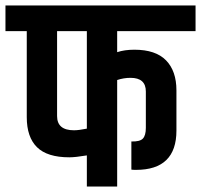

<svg xmlns="http://www.w3.org/2000/svg" viewBox="-54 -683 736 703"><path d="M264 -569H155V-258Q155 -206 217 -206Q234 -206 264 -212ZM424 -398Q399 -398 375 -390V0H264V-114Q222 -107 200 -107Q119 -107 81.5 -144Q44 -181 44 -254V-569H-34V-663H662V-569H375V-492Q402 -501 438 -501Q516 -501 554 -462Q592 -423 592 -352V-205Q592 -61 444 -61Q431 -61 427 -62V-165Q458 -164 469 -175.5Q480 -187 480 -215V-348Q480 -398 424 -398Z"/></svg>

Font: Khand SemiBold
Style: Regular
Weight: 600
Designer: Devanagari: Sanchit Sawaria, Jyotish Sonowal; Latin: Satya Rajpurohit
Foundry: Indian Type Foundry
Version: Version 1.101;PS 1.0;hotconv 1.0.78;makeotf.lib2.5.61930; tt